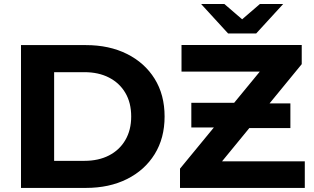

<svg xmlns="http://www.w3.org/2000/svg" viewBox="-20 -921 1540 941"><path d="M82.9 0V-700H400.8Q515.4 -700 602.3 -656.6Q689.2 -613.2 737.9 -534.9Q786.7 -456.6 786.7 -350Q786.7 -243.8 737.9 -165.3Q689.2 -86.8 602.3 -43.4Q515.4 0 400.8 0ZM245.3 -132.7H393.2Q463.1 -132.7 514.5 -159.3Q565.9 -185.8 594.4 -234.8Q623 -283.7 623 -350Q623 -417.3 594.4 -465.7Q565.9 -514.2 514.5 -540.7Q463.1 -567.3 393.2 -567.3H245.3ZM862.2 0V-94.4L1293.7 -619.2L1314.2 -570.1H869.6V-700.4H1458.8V-606.6L1028 -81.2L1006.9 -130.3H1473.8V0ZM1152.4 -293.5 1109.9 -296.3H917.7V-417.1H1187.3L1229.2 -414.3H1403.2V-293.5ZM1097.9 -757 965.7 -901.3H1079.7L1218.1 -782.2H1115.4L1253.7 -901.3H1367.8L1235.6 -757Z"/></svg>

Font: Montserrat Alternates Thin
Style: Regular
Weight: 100
Designer: Julieta Ulanovsky
Foundry: Julieta Ulanovsky
Version: Version 9.000